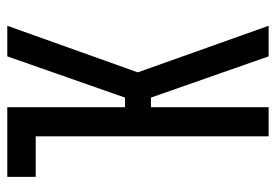

<svg xmlns="http://www.w3.org/2000/svg" viewBox="-138 -638 775 540"><g transform="rotate(-90 250.0 -367.5)"><path d="M362 0 246 -331H219V0H137V-655H23V-735H219V-404H246L362 -735H448L317 -368L448 0Z"/></g></svg>

Font: Iosevka Fixed Medium
Style: Regular
Weight: 500
Monospace: yes
Designer: Belleve Invis
Foundry: Belleve Invis
Version: Version 32.3.0